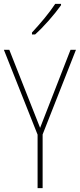

<svg xmlns="http://www.w3.org/2000/svg" viewBox="-20 -971 412 991"><path d="M295 -944V-951H265C232 -901 190 -852 145 -803V-793H161C205 -832 261 -896 295 -944ZM187 -311 28 -714H0L174 -276V0H200V-277L372 -714H344Z"/></svg>

Font: Noto Sans Hebrew Condensed Thin
Style: Regular
Weight: 100
Width: 3
Designer: Monotype Design Team
Foundry: Monotype Imaging Inc.
Version: Version 2.004